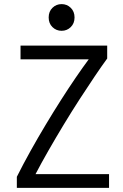

<svg xmlns="http://www.w3.org/2000/svg" viewBox="-20 -915 600 935"><path d="M62 0V-54Q93 -116 129 -180.5Q165 -245 202.5 -307.5Q240 -370 277 -428Q314 -486 348.5 -536.5Q383 -587 412 -626H80V-693H502V-630Q477 -596 442.5 -545Q408 -494 368.5 -433Q329 -372 290 -307.5Q251 -243 215.5 -181Q180 -119 153 -67H511V0ZM280 -765Q254 -765 235.5 -783Q217 -801 217 -830Q217 -859 235.5 -877Q254 -895 280 -895Q306 -895 324.5 -877Q343 -859 343 -830Q343 -801 324.5 -783Q306 -765 280 -765Z"/></svg>

Font: Ubuntu Sans Mono
Style: Regular
Weight: 400
Monospace: yes
Designer: Dalton Maag Ltd
Foundry: Dalton Maag Ltd
Version: Version 1.006